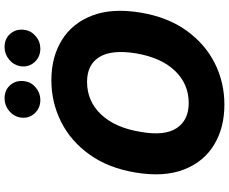

<svg xmlns="http://www.w3.org/2000/svg" viewBox="-100 -879 989 829"><g transform="rotate(-90 394.5 -464.5)"><path d="M754.6 -352.3Q735.1 -234.7 677 -153.9Q619 -73.2 535.9 -31.6Q452.8 9.9 357.6 9.9Q257.1 9.9 183.6 -34.8Q110.1 -79.5 76.9 -165.1Q43.7 -250.7 63.9 -372.9Q83.1 -490.4 141.2 -571.7Q199.2 -653.1 282.8 -695.1Q366.5 -737.2 462.4 -737.2Q562.5 -737.2 635.7 -692.1Q708.8 -647 741.8 -561.1Q774.9 -475.1 754.6 -352.3ZM578.8 -372.9Q595.5 -475.9 563 -529.5Q530.5 -583.1 455.6 -583.1Q372.2 -583.1 314.8 -522.5Q257.5 -462 239.7 -352.3Q221.2 -248.6 255.7 -196.4Q290.1 -144.2 364 -144.2Q446.4 -144.2 503.4 -203.7Q560.4 -263.1 578.8 -372.9ZM377.8 -784.8Q340.9 -784.8 318.4 -810.7Q295.8 -836.6 301.8 -872.2Q306.8 -900.6 330.6 -919.9Q354.4 -939.3 384.2 -939.3Q421.2 -939.3 442.6 -913.5Q464.1 -887.8 458.1 -851.6Q454.2 -823.9 430.8 -804.3Q407.3 -784.8 377.8 -784.8ZM599.4 -784.8Q562.5 -784.8 540 -810.7Q517.4 -836.6 523.4 -872.2Q528.4 -900.6 552.2 -919.9Q576 -939.3 605.8 -939.3Q642.8 -939.3 664.2 -913.5Q685.7 -887.8 679.7 -851.6Q675.8 -823.9 652.3 -804.3Q628.9 -784.8 599.4 -784.8Z"/></g></svg>

Font: Inter UI Extra Bold
Style: Italic
Weight: 800
Italic angle: 9.39999°
Designer: Rasmus Andersson
Foundry: rsms
Version: 3.2;8d6f07862